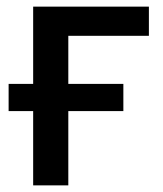

<svg xmlns="http://www.w3.org/2000/svg" viewBox="-20 -559 491 579"><path d="M429 -539V-451H186V-306H352V-224H186V0H80V-224H6V-306H80V-539Z"/></svg>

Font: Noto Sans Medium
Style: Regular
Weight: 500
Designer: Monotype Design Team
Foundry: Monotype Imaging Inc.
Version: Version 2.007